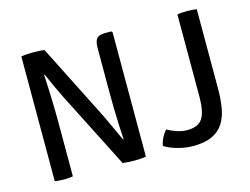

<svg xmlns="http://www.w3.org/2000/svg" viewBox="-95 -846 1319 1014"><g transform="rotate(-15 564.0 -338.5)"><path d="M90.5 -682Q103.5 -684.5 122.8 -685.8Q142 -687 154 -687Q166.5 -687 184.2 -686.2Q202 -685.5 217.5 -683L189.5 -559L181.5 -557.5Q183.5 -522.5 185.2 -479.8Q187 -437 188.2 -393.2Q189.5 -349.5 189.5 -312.5V0Q176 2 163.5 3Q151 4 140.5 4Q130.5 4 117 3Q103.5 2 90.5 0ZM248.5 -419.5Q230 -456.5 214.2 -491.5Q198.5 -526.5 184.5 -558.5L134.5 -618.5L217.5 -683L429 -264Q448 -224.5 464.8 -187.2Q481.5 -150 496 -119.5L548.5 -64L461.5 0ZM589 -681.5V-1Q576.5 1.5 558.2 2.8Q540 4 525 4Q510.5 4 494 3Q477.5 2 461.5 0L490.5 -119L499 -120Q496.5 -160 494.5 -205.2Q492.5 -250.5 491.8 -294Q491 -337.5 491 -372V-621Q491 -656 503.2 -671.5Q515.5 -687 548 -687H583ZM730 -112Q752 -98.5 780.8 -89Q809.5 -79.5 837 -79.5Q898.5 -79.5 921.2 -116.2Q944 -153 944 -233.5V-683Q956 -685.5 970.8 -686.2Q985.5 -687 997.5 -687Q1009.5 -687 1024 -686.2Q1038.5 -685.5 1050 -683V-248.5Q1050 -193.5 1042.2 -146.5Q1034.5 -99.5 1013 -64.2Q991.5 -29 951 -9.5Q910.5 10 845.5 10Q807 10 764.8 -1Q722.5 -12 690 -32Q694 -54 704.2 -74.8Q714.5 -95.5 730 -112Z"/></g></svg>

Font: Signika
Style: Regular
Weight: 400
Designer: Anna Giedry
Foundry: Anna Giedry
Version: Version 2.001